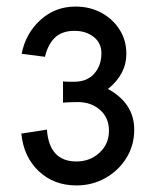

<svg xmlns="http://www.w3.org/2000/svg" viewBox="-20 -558 474 585"><path d="M389 -163Q389 -243 309 -287Q365 -332 365 -394Q365 -435 344.5 -467.5Q324 -500 289 -519Q254 -538 210 -538Q148 -538 103 -497Q58 -456 46 -394L117 -385Q126 -423 147.5 -443.5Q169 -464 207 -464Q242 -464 265.5 -445.5Q289 -427 289 -396Q289 -358 267 -333.5Q245 -309 207 -309Q198 -309 188.5 -309Q179 -309 172 -310V-245Q177 -246 194.5 -246.5Q212 -247 217 -247Q258 -247 285 -223Q312 -199 312 -160Q312 -119 283 -92.5Q254 -66 213 -66Q130 -66 123 -163L45 -151Q52 -80 98 -36.5Q144 7 213 7Q261 7 301 -15.5Q341 -38 365 -76.5Q389 -115 389 -163Z"/></svg>

Font: Lisu Bosa Light
Style: Regular
Weight: 300
Designer: David Morse, Annie Olsen, Victor Gaultney, Frank Grießhammer (Latin)
Foundry: SIL International
Version: Version 2.000